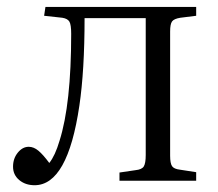

<svg xmlns="http://www.w3.org/2000/svg" viewBox="-20 -528 638 561"><path d="M81.1 13.2Q54.2 13.2 36.1 -2Q18.1 -17.1 18.1 -41Q18.1 -64.9 32 -82Q45.9 -99.1 64 -99.1Q78.6 -99.1 92.3 -87.6Q106 -76.2 124 -51.8Q141.1 -73.2 153.8 -116.2Q188 -223.6 188 -429.2Q188 -455.6 182.9 -464.6Q177.7 -473.6 162.1 -476.1L108.9 -481.9L112.8 -507.8H553.2V-481.9L506.8 -476.1Q488.3 -473.1 482.7 -465.3Q477.1 -457.5 477.1 -436V-73.2Q477.1 -50.8 482.7 -42.5Q488.3 -34.2 505.9 -32.2L553.2 -24.9V0H329.1V-23.9L376 -30.8Q394.5 -32.7 400.1 -41.7Q405.8 -50.8 405.8 -75.2V-475.1H227.1Q227.1 -321.8 211.9 -219.2Q177.7 13.2 81.1 13.2Z"/></svg>

Font: Literata Light
Style: Regular
Weight: 300
Designer: Latin by Veronika Burian and Jose Scaglione. Greek by Irene Vlachou. Cyrillic by Vera Evstafieva.
Foundry: TypeTogether
Version: Version 3.021